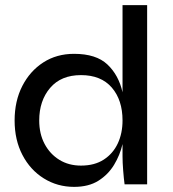

<svg xmlns="http://www.w3.org/2000/svg" viewBox="-20 -719 674 749"><path d="M269 10Q204 10 151 -23Q98 -56 67.5 -114.5Q37 -173 37 -249Q37 -325 67 -383.5Q97 -442 149 -475.5Q201 -509 269 -509Q355 -509 399 -467.5Q443 -426 458 -359V-699H554V0H466Q463 -22 460.5 -54Q458 -86 458 -109V-157Q448 -114 425 -76Q402 -38 364 -14Q326 10 269 10ZM296 -73Q349 -73 385 -96.5Q421 -120 439.5 -159.5Q458 -199 458 -249Q458 -329 416 -377.5Q374 -426 296 -426Q218 -426 175.5 -376Q133 -326 133 -249Q133 -197 154 -157.5Q175 -118 211.5 -95.5Q248 -73 296 -73Z"/></svg>

Font: Syne Medium
Style: Regular
Weight: 500
Designer: Lucas Descroix
Foundry: Bonjour Monde
Version: Version 2.200; ttfautohint (v1.8.4)